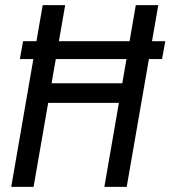

<svg xmlns="http://www.w3.org/2000/svg" viewBox="-20 -731 666 751"><path d="M626.5 -569.8 613.8 -500H57.6L70.3 -569.8ZM468.8 -405.3 455.1 -328.6H155.8L169.4 -405.3ZM234.9 -710.9 111.3 0H23.9L147 -710.9ZM599.1 -710.9 475.6 0H388.2L511.2 -710.9Z"/></svg>

Font: Roboto Condensed
Style: Italic
Weight: 400
Italic angle: -12°
Designer: Christian Robertson
Foundry: Google
Version: Version 3.0